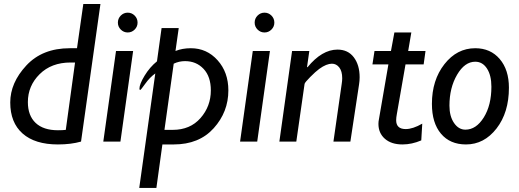

<svg xmlns="http://www.w3.org/2000/svg" viewBox="-20 -702 2574 952"><path d="M478 -682.1 381.8 0Q332.5 14.2 267.1 14.2Q153.3 14.2 92 -40Q30.8 -94.2 30.8 -193.8Q30.8 -291.5 110.4 -377.2Q189.9 -462.9 326.2 -462.9H361.8L393.1 -682.1ZM306.2 -58.1 352.1 -392.1H330.1Q234.9 -392.1 176.5 -334.2Q118.2 -276.4 118.2 -195.8Q118.2 -128.9 156.7 -92.5Q195.3 -56.2 267.1 -56.2Q293 -56.2 306.2 -58.1Z M564.5 -589.8Q564.5 -610.4 578.9 -624.8Q593.3 -639.2 613.3 -639.2Q633.3 -639.2 647.7 -624.8Q662.1 -610.4 662.1 -589.8Q662.1 -569.8 647.7 -555.4Q633.3 -541 613.3 -541Q593.3 -541 578.9 -555.4Q564.5 -569.8 564.5 -589.8ZM640.1 -449.2 577.1 0H492.2L555.2 -449.2Z M866.2 -563 850.1 -449.2Q884.3 -462.9 926.3 -462.9Q1005.4 -462.9 1058.8 -403.3Q1112.3 -343.8 1112.3 -253.9Q1112.3 -147 1039.8 -66.4Q967.3 14.2 841.3 14.2H785.2L755.4 230H670.4L750 -337.9Q722.7 -318.4 700.4 -287.1Q678.2 -255.9 675.3 -255.9Q671.4 -255.9 671.4 -262.2Q671.4 -284.7 697 -326.9Q722.7 -369.1 758.3 -397.9L781.2 -563ZM841.3 -386.2 795.4 -58.1H836.4Q922.9 -58.1 974.1 -116.5Q1025.4 -174.8 1025.4 -253.9Q1025.4 -322.3 989.3 -360.6Q953.1 -398.9 897.5 -398.9Q867.7 -398.9 841.3 -386.2Z M1242.7 -589.8Q1242.7 -610.4 1257.1 -624.8Q1271.5 -639.2 1291.5 -639.2Q1311.5 -639.2 1325.9 -624.8Q1340.3 -610.4 1340.3 -589.8Q1340.3 -569.8 1325.9 -555.4Q1311.5 -541 1291.5 -541Q1271.5 -541 1257.1 -555.4Q1242.7 -569.8 1242.7 -589.8ZM1318.4 -449.2 1255.4 0H1170.4L1233.4 -449.2Z M1513.7 -449.2 1502.4 -370.1 1504.4 -368.2Q1576.2 -456.1 1653.3 -456.1Q1705.6 -456.1 1734.4 -417.7Q1763.2 -379.4 1763.2 -318.8Q1763.2 -301.8 1760.3 -283.2L1717.3 0H1633.3L1674.3 -286.1Q1676.8 -301.3 1676.8 -314Q1676.8 -349.1 1662.1 -367.7Q1647.5 -386.2 1625.5 -386.2Q1612.8 -386.2 1596.9 -379.9Q1581.1 -373.5 1563 -360.4Q1544.9 -347.2 1518.3 -320.3Q1491.7 -293.5 1490.2 -286.1L1449.2 0H1365.2L1428.2 -449.2Z M2089.8 -449.2 2080.6 -382.8H1990.7L1947.8 -137.2Q1944.3 -118.7 1944.3 -106Q1944.3 -62 1991.7 -62Q2026.9 -62 2073.7 -88.9L2068.8 -5.9Q2022 14.2 1975.6 14.2Q1920.4 14.2 1888.4 -13.9Q1856.4 -42 1856.4 -87.9Q1856.4 -99.1 1858.9 -110.8L1905.8 -382.8H1826.7L1836.9 -449.2H1918.5L1935.5 -541H2019.5L2003.9 -449.2Z M2336.4 -462.9Q2412.1 -462.9 2457.8 -409.4Q2503.4 -356 2503.4 -267.1Q2503.4 -144 2441.9 -64.9Q2380.4 14.2 2290.5 14.2Q2211.4 14.2 2166.5 -39.1Q2121.6 -92.3 2121.6 -187Q2121.6 -304.7 2183.6 -383.8Q2245.6 -462.9 2336.4 -462.9ZM2336.4 -396Q2284.2 -396 2246.3 -331.3Q2208.5 -266.6 2208.5 -178.2Q2208.5 -125.5 2231.2 -92.3Q2253.9 -59.1 2287.6 -59.1Q2340.8 -59.1 2378.7 -119.6Q2416.5 -180.2 2416.5 -272Q2416.5 -328.6 2394.5 -362.3Q2372.6 -396 2336.4 -396Z"/></svg>

Font: Myanmar Pyu Pro
Style: Regular
Weight: 400
Designer: Khon Soe Zaw Thu
Foundry: PaOh Unicode
Version: Version 2.00 April 29, 2017